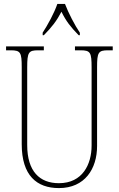

<svg xmlns="http://www.w3.org/2000/svg" viewBox="-20 -951 608 981"><path d="M198 -784V-771H204C245 -813 268 -842 294 -891C318 -842 341 -813 382 -771H388V-784C362 -822 329 -886 312 -931H273C258 -886 223 -822 198 -784ZM281 10C414 10 476 -89 476 -205V-607C476 -683 482 -694 532 -694H556V-714H363V-694H392C442 -694 448 -683 448 -607V-207C448 -112 402 -15 281 -15C183 -15 119 -75 119 -210V-606C119 -684 126 -694 175 -694H204V-714H11V-694H35C85 -694 91 -683 91 -608V-214C91 -54 168 10 281 10Z"/></svg>

Font: Noto Serif Georgian Condensed Thin
Style: Regular
Weight: 100
Width: 3
Designer: Monotype Design Team, Akaki Razmadze
Foundry: Google LLC
Version: Version 2.003